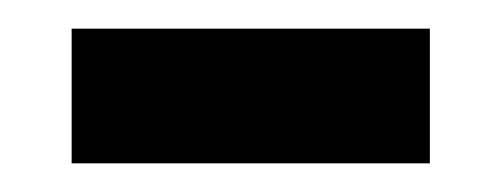

<svg xmlns="http://www.w3.org/2000/svg" viewBox="-20 -359 350 134"><path d="M30 -245V-339H280V-245Z"/></svg>

Font: CST
Style: Medium
Weight: 500
Version: Version 1.00